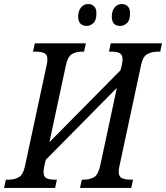

<svg xmlns="http://www.w3.org/2000/svg" viewBox="-48 -928 820 948"><path d="M-28 0 -19 -41H-5Q24 -41 45.5 -53.5Q67 -66 76 -111L182 -605Q186 -621 186 -635Q186 -659 170 -666Q154 -673 130 -673H115L124 -714H376L367 -673H357Q327 -673 306.5 -660.5Q286 -648 277 -604L196 -226L547 -581L553 -605Q555 -613 556 -621Q557 -629 557 -635Q557 -659 542 -666Q527 -673 503 -673H490L499 -714H752L743 -673H731Q702 -673 679.5 -661Q657 -649 648 -604L542 -109Q538 -93 538 -79Q538 -56 554 -48.5Q570 -41 594 -41H609L600 0H347L356 -41H366Q395 -41 416 -53Q437 -65 447 -111L529 -494L178 -139L171 -109Q169 -101 168 -93Q167 -85 167 -79Q167 -55 181.5 -48Q196 -41 220 -41H233L224 0ZM546 -800Q504 -800 504 -846Q504 -873 517.5 -890.5Q531 -908 553 -908Q571 -908 582.5 -897Q594 -886 594 -862Q594 -827 578.5 -813.5Q563 -800 546 -800ZM381 -800Q361 -800 349.5 -811Q338 -822 338 -846Q338 -873 351.5 -890.5Q365 -908 387 -908Q405 -908 416.5 -897Q428 -886 428 -862Q428 -827 412.5 -813.5Q397 -800 381 -800Z"/></svg>

Font: Noto Serif Condensed
Style: Italic
Weight: 400
Width: 3
Italic angle: -12°
Designer: Monotype Design Team
Foundry: Monotype Imaging Inc.
Version: Version 2.014; ttfautohint (v1.8.4.7-5d5b)